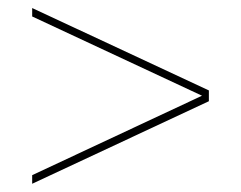

<svg xmlns="http://www.w3.org/2000/svg" viewBox="-20 -626 599 478"><path d="M500 -400.9V-374L60.1 -168.5V-189.9L482.9 -387.7L60.1 -585V-606Z"/></svg>

Font: Bodoni* 11pt
Style: Regular
Weight: 400
Version: Version 2.3